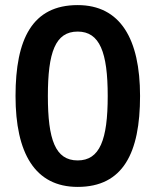

<svg xmlns="http://www.w3.org/2000/svg" viewBox="-20 -815 612 754"><path d="M530 -438C530 -663 452 -795 285 -795C107 -795 41 -662 41 -438C41 -214 117 -81 285 -81C463 -81 530 -214 530 -438ZM168 -438C168 -609 197 -691 285 -691C372 -691 403 -609 403 -438C403 -266 372 -185 285 -185C197 -185 168 -267 168 -438Z"/></svg>

Font: Noto Sans Kannada UI SemiBold
Style: Regular
Weight: 600
Designer: Jelle Bosma - Monotype Design Team
Foundry: Monotype Imaging Inc.
Version: Version 2.005